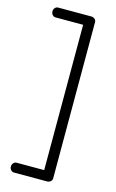

<svg xmlns="http://www.w3.org/2000/svg" viewBox="-122 -817 537 887"><g transform="rotate(15 147.0 -373.5)"><path d="M20 -2Q20 -12 26 -19Q32 -26 41 -26H173V-721H41Q32 -721 26 -728Q20 -735 20 -745Q20 -754 26 -761Q32 -768 41 -768H199Q209 -768 216 -762Q223 -756 223 -747V0Q223 9 216 15Q209 21 199 21H41Q32 21 26 14Q20 7 20 -2Z"/></g></svg>

Font: Terminal Dosis
Style: Light
Weight: 300
Designer: EdgarTolentino, PabloImpallari, IginoMarini
Foundry: EdgarTolentino, PabloImpallari, IginoMarini
Version: Version 1.006